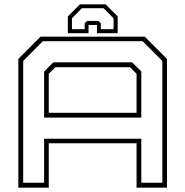

<svg xmlns="http://www.w3.org/2000/svg" viewBox="-20 -870 859 890"><path d="M65 0V-597L168 -700H651L754 -597V0H613V-206H206V0ZM87.5 -23H184.5V-227H635V-23H732.5V-587.5L641 -679H178.5L87.5 -587.5ZM184.5 -325V-538.5L227 -581H592.5L635 -538.5V-325ZM206 -347H613V-528L582.5 -558.5H236.5L206 -528ZM469.5 -850 525.5 -794V-716H429.5V-754H390.5V-716H294.5V-794L350.5 -850ZM460 -832H359.5L313.5 -785V-734.5H372.5V-761.5L383.5 -773H436.5L447.5 -761.5V-734.5H506.5V-785Z"/></svg>

Font: Tourney Expanded ExtraLight
Style: Regular
Weight: 200
Width: 7
Designer: Tyler Finck
Foundry: Etcetera Type Co
Version: Version 1.010; ttfautohint (v1.8.3)